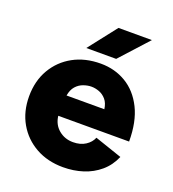

<svg xmlns="http://www.w3.org/2000/svg" viewBox="-130 -800 822 912"><g transform="rotate(20 280.5 -344.0)"><path d="M291 12Q213 12 153 -21.5Q93 -55 59 -114Q25 -173 25 -250Q25 -328 59.5 -387Q94 -446 154 -479Q214 -512 293 -512Q364 -512 421 -478Q478 -444 511.5 -377Q545 -310 545 -210H187Q192 -167 222.5 -141.5Q253 -116 295 -116Q332 -116 357.5 -132.5Q383 -149 393 -174L531 -127Q511 -80 474.5 -49Q438 -18 391 -3Q344 12 291 12ZM191 -314H382Q378 -344 363 -361.5Q348 -379 328 -386.5Q308 -394 288 -394Q269 -394 248 -386.5Q227 -379 211.5 -361.5Q196 -344 191 -314ZM202 -558 313 -700H482L353 -558Z"/></g></svg>

Font: Figtree ExtraBold
Style: Regular
Weight: 800
Designer: Erik Kennedy
Foundry: Erik Kennedy
Version: Version 2.002